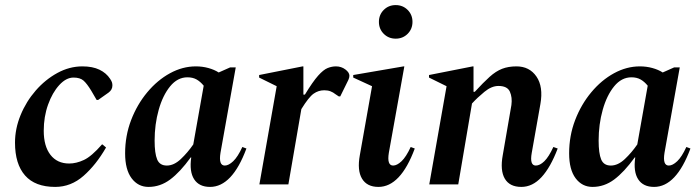

<svg xmlns="http://www.w3.org/2000/svg" viewBox="-20 -725 2749 755"><path d="M197 10Q118 10 78.5 -35Q39 -80 39 -164Q39 -219 61 -272.5Q83 -326 120.5 -369Q158 -412 205.5 -438Q253 -464 304 -464Q344 -464 371 -451Q398 -438 413 -415Q419 -406 420.5 -400.5Q422 -395 422 -389Q422 -372 407 -361L366 -332H360L339 -368Q322 -396 308.5 -408Q295 -420 269 -420Q240 -420 213 -390.5Q186 -361 169 -313.5Q152 -266 152 -211Q152 -150 178.5 -116Q205 -82 252 -82Q280 -82 310 -96Q340 -110 381 -157H383L397 -145Q358 -77 308.5 -33.5Q259 10 197 10Z M564 10Q523 10 497.5 -24Q472 -58 472 -122Q472 -191 495.5 -252.5Q519 -314 559 -362Q599 -410 648.5 -437Q698 -464 750 -464Q776 -464 799.5 -457.5Q823 -451 840 -440L885 -460H907L847 -124Q839 -74 864 -74Q879 -74 897 -91Q915 -108 933 -147L949 -141Q893 10 806 10Q763 10 743.5 -20Q724 -50 732 -106H730Q688 -48 649 -19Q610 10 564 10ZM588 -172Q588 -122 598 -98Q608 -74 636 -74Q664 -74 691 -99.5Q718 -125 740 -157L781 -388Q768 -404 753 -412.5Q738 -421 717 -421Q678 -421 649 -385.5Q620 -350 604 -293Q588 -236 588 -172Z M1000 0 1068 -386 999 -420V-430L1170 -464H1173V-353H1179Q1210 -404 1231 -427.5Q1252 -451 1268.5 -457.5Q1285 -464 1301 -464Q1322 -464 1338 -452Q1354 -440 1354 -427Q1354 -420 1350 -411L1318 -346H1312L1300 -354Q1290 -362 1279.5 -366Q1269 -370 1255 -370Q1232 -370 1213 -356.5Q1194 -343 1165 -296L1114 0Z M1536 -573Q1508 -573 1489 -592Q1470 -611 1470 -639Q1470 -667 1489 -686Q1508 -705 1536 -705Q1564 -705 1583 -686Q1602 -667 1602 -639Q1602 -611 1583 -592Q1564 -573 1536 -573ZM1468 10Q1423 10 1403.5 -22.5Q1384 -55 1395 -115L1443 -386L1369 -420V-430L1567 -464H1570L1509 -124Q1501 -74 1526 -74Q1541 -74 1559 -91Q1577 -108 1595 -147L1611 -141Q1555 10 1468 10Z M1668 0 1736 -386 1667 -420V-430L1839 -464H1842V-364H1847Q1881 -401 1905.5 -423Q1930 -445 1954.5 -454.5Q1979 -464 2011 -464Q2062 -464 2089.5 -424Q2117 -384 2105 -316L2071 -124Q2062 -74 2087 -74Q2103 -74 2120.5 -91Q2138 -108 2156 -147L2173 -141Q2145 -67 2109.5 -28.5Q2074 10 2030 10Q1984 10 1965 -22.5Q1946 -55 1957 -115L1991 -312Q1995 -342 1985 -364.5Q1975 -387 1940 -387Q1913 -387 1885 -364Q1857 -341 1836 -318L1782 0Z M2310 10Q2269 10 2243.5 -24Q2218 -58 2218 -122Q2218 -191 2241.5 -252.5Q2265 -314 2305 -362Q2345 -410 2394.5 -437Q2444 -464 2496 -464Q2522 -464 2545.5 -457.5Q2569 -451 2586 -440L2631 -460H2653L2593 -124Q2585 -74 2610 -74Q2625 -74 2643 -91Q2661 -108 2679 -147L2695 -141Q2639 10 2552 10Q2509 10 2489.5 -20Q2470 -50 2478 -106H2476Q2434 -48 2395 -19Q2356 10 2310 10ZM2334 -172Q2334 -122 2344 -98Q2354 -74 2382 -74Q2410 -74 2437 -99.5Q2464 -125 2486 -157L2527 -388Q2514 -404 2499 -412.5Q2484 -421 2463 -421Q2424 -421 2395 -385.5Q2366 -350 2350 -293Q2334 -236 2334 -172Z"/></svg>

Font: Spectral SemiBold
Style: Italic
Weight: 600
Italic angle: -10°
Designer: Jean-Baptiste Levee
Foundry: Production Type
Version: Version 2.001